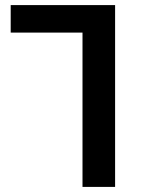

<svg xmlns="http://www.w3.org/2000/svg" viewBox="-20 -734 565 754"><path d="M304 0H432V-714H22V-606H304Z"/></svg>

Font: Noto Sans Georgian Semi
Style: Regular
Weight: 600
Designer: Monotype Design Team
Foundry: Monotype Imaging Inc.
Version: Version 1.901